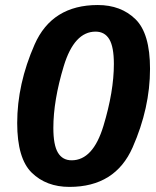

<svg xmlns="http://www.w3.org/2000/svg" viewBox="-20 -731 626 768"><path d="M48.8 -238.8Q48.8 -395 118.4 -553Q188 -710.9 371.1 -710.9Q463.9 -710.9 522 -654.1Q580.1 -597.2 580.1 -455.6Q580.1 -299.3 510.5 -141.4Q440.9 16.6 257.8 16.6Q165 16.6 106.9 -40.3Q48.8 -97.2 48.8 -238.8ZM193.4 -219.2Q193.4 -150.9 211.7 -120.4Q230 -89.8 266.6 -89.8Q352.1 -89.8 393.8 -227.5Q435.5 -365.2 435.5 -475.1Q435.5 -543.5 417.2 -574Q398.9 -604.5 362.3 -604.5Q276.9 -604.5 235.1 -466.8Q193.4 -329.1 193.4 -219.2Z"/></svg>

Font: Istok
Style: Bold Italic
Weight: 700
Italic angle: -13°
Designer: Andrey V. Panov
Foundry: Andrey V. Panov
Version: Version 1.0.3